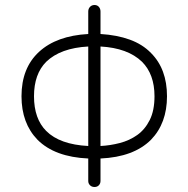

<svg xmlns="http://www.w3.org/2000/svg" viewBox="-20 -735 754 768"><path d="M358 13Q347 13 340 6Q333 -1 333 -11V-101Q199 -107 130 -176Q66 -242 66 -350Q66 -463 136 -527.5Q206 -592 333 -599V-689Q333 -700 340 -707.5Q347 -715 358 -715Q369 -715 375.5 -707.5Q382 -700 382 -689V-599Q448 -595 499 -576.5Q550 -558 584 -523Q648 -459 648 -350Q648 -242 584 -176Q515 -107 382 -101V-11Q382 -1 375.5 6Q369 13 358 13ZM333 -151V-549Q222 -543 165 -488Q116 -439 116 -350Q116 -260 165 -211Q219 -157 333 -151ZM382 -151Q421 -153 459.5 -163Q498 -173 529 -195Q560 -217 579 -255Q598 -293 598 -350Q598 -438 548 -488Q491 -543 382 -549Z"/></svg>

Font: Kurewa Gothic CJK TC Regular
Style: Regular
Weight: 400
Designer: Max Yao
Foundry: Max-Everyday
Version: Version 1.071; ttfautohint (v1.8.3)